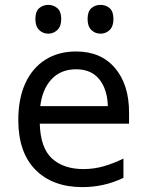

<svg xmlns="http://www.w3.org/2000/svg" viewBox="-20 -757 603 787"><path d="M318 10Q196 10 125.5 -61Q55 -132 55 -265Q55 -353 84 -416Q113 -479 166.5 -512.5Q220 -546 292 -546Q394 -546 451.5 -478Q509 -410 509 -296V-250H143Q146 -150 193.5 -107Q241 -64 322 -64Q365 -64 405 -75.5Q445 -87 486 -107V-28Q444 -8 402 1Q360 10 318 10ZM422 -322Q420 -391 387 -432Q354 -473 292 -473Q230 -473 192 -433Q154 -393 145 -322ZM392 -619Q370 -619 354.5 -634Q339 -649 339 -679Q339 -710 354.5 -723.5Q370 -737 392 -737Q414 -737 429.5 -723.5Q445 -710 445 -679Q445 -649 429.5 -634Q414 -619 392 -619ZM178 -619Q156 -619 140.5 -634Q125 -649 125 -679Q125 -710 140.5 -723.5Q156 -737 178 -737Q199 -737 215 -723.5Q231 -710 231 -679Q231 -649 215 -634Q199 -619 178 -619Z"/></svg>

Font: Noto Sans Mono SemiCondensed
Style: Regular
Weight: 400
Width: 4
Designer: Monotype Design Team
Foundry: Monotype Imaging Inc.
Version: Version 2.014